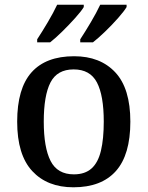

<svg xmlns="http://www.w3.org/2000/svg" viewBox="-20 -786 627 816"><path d="M292 10Q181 10 117 -59Q53 -128 53 -269Q53 -410 114 -478.5Q175 -547 295 -547Q406 -547 470 -478.5Q534 -410 534 -269Q534 -128 472.5 -59Q411 10 292 10ZM294 -45Q341 -45 369 -70Q397 -95 409 -145.5Q421 -196 421 -269Q421 -380 392 -435.5Q363 -491 293 -491Q223 -491 194.5 -435.5Q166 -380 166 -269Q166 -159 195 -102Q224 -45 294 -45ZM321 -619Q342 -651 366 -691.5Q390 -732 406 -766H518V-756Q508 -739 482.5 -710Q457 -681 427.5 -652.5Q398 -624 375 -606H321ZM138 -619Q159 -651 183 -691.5Q207 -732 223 -766H336V-756Q326 -739 300 -710Q274 -681 245 -652.5Q216 -624 193 -606H138Z"/></svg>

Font: Noto Serif Thai Medium
Style: Regular
Weight: 500
Version: Version 2.001